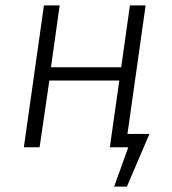

<svg xmlns="http://www.w3.org/2000/svg" viewBox="-20 -543 633 708"><path d="M531 -49 448 145H401L453 0H385L420 -246H162L126 0H68L142 -523H200L168 -295H427L459 -523H517L450 -49Z"/></svg>

Font: Fira Sans Light
Style: Italic
Weight: 300
Italic angle: -8°
Designer: bBox Type GmbH & Carrois Corporate GbR & Edenspiekermann AG
Foundry: bBox Type GmbH & Carrois Corporate GbR & Edenspiekermann AG
Version: Version 4.301